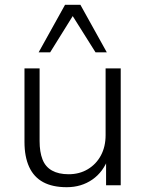

<svg xmlns="http://www.w3.org/2000/svg" viewBox="-20 -772 607 800"><path d="M258 8Q199 8 160 -13Q121 -34 101.5 -76.5Q82 -119 82 -181V-487H145V-184Q145 -139 157 -108Q169 -77 196.5 -61.5Q224 -46 266 -46Q311 -46 346 -67Q381 -88 400.5 -124.5Q420 -161 420 -209V-487H483V0H422V-115H432Q411 -56 365 -24Q319 8 258 8ZM141 -554 251 -752H315L425 -554H378L283 -705L189 -554Z"/></svg>

Font: Nunito Sans 11pt Light
Style: Regular
Weight: 300
Version: Version 3.101;gftools[0.9.27]